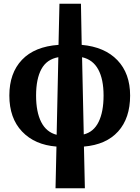

<svg xmlns="http://www.w3.org/2000/svg" viewBox="-20 -780 747 1027"><path d="M277 227 282 4Q166 -5 98 -76.5Q30 -148 30 -269Q30 -389 97.5 -460Q165 -531 293 -540L298 -760H413L417 -540Q540 -529 608 -458Q676 -387 676 -269Q676 -148 612 -77Q548 -6 429 4L434 227ZM173 -269Q173 -181 200.5 -127Q228 -73 283 -59L292 -474Q230 -463 201.5 -410.5Q173 -358 173 -269ZM534 -269Q534 -356 505.5 -408.5Q477 -461 419 -474L428 -61Q481 -74 507.5 -128Q534 -182 534 -269Z"/></svg>

Font: Noto Serif ExtraCondensed ExtraBold
Style: Regular
Weight: 800
Width: 2
Designer: Monotype Design Team
Foundry: Monotype Imaging Inc.
Version: Version 2.013; ttfautohint (v1.8.4.7-5d5b)